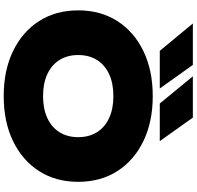

<svg xmlns="http://www.w3.org/2000/svg" viewBox="-32 -986 1035 1010"><g transform="rotate(90 485.0 -480.5)"><path d="M485 17Q350 17 248.5 -32Q147 -81 90.5 -169Q34 -257 34 -375Q34 -493 90.5 -581Q147 -669 248.5 -718Q350 -767 485 -767Q620 -767 721.5 -718Q823 -669 879.5 -581Q936 -493 936 -375Q936 -257 879.5 -169Q823 -81 721.5 -32Q620 17 485 17ZM485 -190Q552 -190 600.5 -212.5Q649 -235 675 -276.5Q701 -318 701 -375Q701 -432 675 -473.5Q649 -515 600.5 -537.5Q552 -560 485 -560Q418 -560 369.5 -537.5Q321 -515 295 -473.5Q269 -432 269 -375Q269 -318 295 -276.5Q321 -235 369.5 -212.5Q418 -190 485 -190ZM598 -978 722 -804H524L381 -978ZM321 -978 445 -804H247L103 -978Z"/></g></svg>

Font: Unbounded ExtraBold
Style: Regular
Weight: 800
Designer: Luke Prowse, Jean-Baptiste Morizot, Fátima Lázaro, Florian Runge
Foundry: NaN
Version: Version 1.701;gftools[0.9.28.dev5+ged2979d]